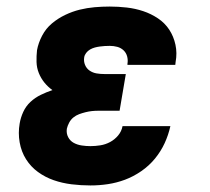

<svg xmlns="http://www.w3.org/2000/svg" viewBox="-20 -558 640 586"><path d="M256 8Q227 8 198.5 4.5Q170 1 144 -8Q118 -17 96 -33Q74 -49 59.5 -72Q45 -95 40 -123.5Q35 -152 40 -181Q43 -199 51 -216.5Q59 -234 73 -247Q87 -260 104.5 -268.5Q122 -277 140 -283Q126 -293 115.5 -306Q105 -319 98.5 -335Q92 -351 91.5 -369Q91 -387 93 -405Q97 -427 108.5 -449Q120 -471 138.5 -486.5Q157 -502 179 -512.5Q201 -523 223.5 -528.5Q246 -534 269 -536Q292 -538 315 -538Q341 -538 367 -535Q393 -532 417 -524Q441 -516 462 -502Q483 -488 496.5 -467.5Q510 -447 515.5 -421.5Q521 -396 516 -369Q516 -367 515.5 -364.5Q515 -362 515 -360H369Q369 -361 369 -361.5Q369 -362 369 -363Q371 -375 368 -386Q365 -397 357 -404.5Q349 -412 338 -415Q327 -418 315 -418Q307 -418 299.5 -417.5Q292 -417 284.5 -416Q277 -415 269.5 -413Q262 -411 255 -407Q248 -403 243 -396.5Q238 -390 237 -383Q235 -371 239.5 -360Q244 -349 253.5 -342.5Q263 -336 274.5 -334Q286 -332 299 -332H364L345 -220H280Q270 -220 260.5 -219Q251 -218 241 -215.5Q231 -213 221.5 -209.5Q212 -206 204 -199.5Q196 -193 191 -183.5Q186 -174 184 -165Q182 -151 188 -139.5Q194 -128 205 -122Q216 -116 229.5 -114Q243 -112 256 -112Q271 -112 286.5 -114.5Q302 -117 316 -124.5Q330 -132 340.5 -144.5Q351 -157 354 -173H500Q494 -146 482.5 -121Q471 -96 453 -74Q435 -52 411 -35.5Q387 -19 361.5 -9.5Q336 0 309.5 4Q283 8 256 8Z"/></svg>

Font: Iosevka Slab HvExObl
Style: Regular
Weight: 900
Width: 7
Italic angle: -9°
Monospace: yes
Designer: Belleve Invis
Foundry: Belleve Invis
Version: Version 11.1.1; ttfautohint (v1.8.3)